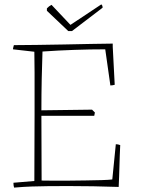

<svg xmlns="http://www.w3.org/2000/svg" viewBox="-20 -845 654 872"><path d="M44 7Q41 -2 41 -15L136 -23Q136 -100 136.5 -175Q137 -250 137 -326Q137 -366 137 -415.5Q137 -465 137 -515.5Q137 -566 136 -610L39 -621Q39 -626 40.5 -630.5Q42 -635 43 -640Q87 -640 146.5 -641Q206 -642 270.5 -643Q335 -644 393 -645.5Q451 -647 492 -647V-633L501 -460Q492 -457 481 -457L480 -466L458 -621Q390 -621 318 -618.5Q246 -616 173 -611Q171 -560 169.5 -488.5Q168 -417 168 -344L398 -347L411 -334L408 -319H168L169 -25Q184 -25 216 -24.5Q248 -24 288 -24.5Q328 -25 368.5 -25.5Q409 -26 441.5 -27Q474 -28 490 -30L506 -190Q516 -190 526 -186L524 -140L521 -44L519 4Q462 2 403.5 1Q345 0 289 0Q233 0 196 0.5Q159 1 125 2Q91 3 44 7ZM290 -704 193 -796V-807Q202 -817 214 -823L300 -732L440 -825Q446 -821 446 -810L307 -704Z"/></svg>

Font: Labrada ExtraLight
Style: Regular
Weight: 200
Designer: Mercedes Jáuregui
Foundry: Omnibus-Type Team
Version: Version 1.000; ttfautohint (v1.8.4.7-5d5b)